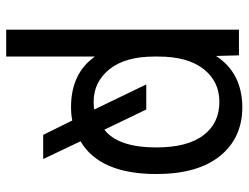

<svg xmlns="http://www.w3.org/2000/svg" viewBox="-110 -464 794 613"><g transform="rotate(90 286.5 -158.0)"><path d="M451.2 -260.7Q451.2 -359.4 412.6 -410.6Q374 -461.9 305.7 -461.9Q240.2 -461.9 200.7 -411.1Q161.1 -360.4 161.1 -267.6V-253.9Q161.1 -161.1 201.7 -110.8Q242.2 -60.5 305.7 -60.5Q323.2 -60.5 330.1 -62.5L250 -228.5H330.1L394.5 -94.7Q451.2 -138.7 451.2 -260.7ZM159.2 -451.2Q212.9 -534.2 322.3 -535.2Q420.9 -535.2 478.5 -463.9Q536.1 -392.6 536.1 -260.7Q536.1 -80.1 431.6 -18.6L488.3 100.6H411.1L365.2 7.8Q345.7 11.7 322.3 11.7Q214.8 11.7 161.1 -64.5V218.8H75.2V-524.4H157.2Z"/></g></svg>

Font: Nasu
Style: Regular
Weight: 400
Designer: Ryoko NISHIZUKA (kana &amp; ideographs); Paul D. Hunt (Latin, Greek &amp; Cyrillic); Wenlong ZHANG (bopomofo); Sandoll C
Version: Version 2014.1215